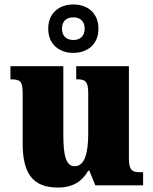

<svg xmlns="http://www.w3.org/2000/svg" viewBox="-20 -834 689 864"><path d="M310 -596C373 -596 423 -634 423 -705C423 -776 373 -814 310 -814C247 -814 197 -776 197 -705C197 -634 247 -596 310 -596ZM310 -654C283 -654 259 -668 259 -705C259 -742 283 -756 310 -756C337 -756 361 -742 361 -705C361 -668 337 -654 310 -654ZM241 10C308 10 350 -18 377 -66H382L409 0H624V-59H612C580 -59 560 -63 560 -120V-536H323V-477H327C359 -477 377 -472 377 -417V-233C377 -142 360 -86 316 -86C275 -86 265 -139 265 -230V-536H27V-477H30C78 -477 82 -462 82 -405V-189C82 -55 126 10 241 10Z"/></svg>

Font: Noto Serif Georgian SemiCondensed Black
Style: Regular
Weight: 900
Width: 4
Designer: Monotype Design Team, Akaki Razmadze
Foundry: Google LLC
Version: Version 2.003